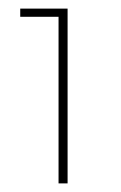

<svg xmlns="http://www.w3.org/2000/svg" viewBox="-20 -786 281 446"><path d="M27 -766V-747H116V-360H137V-766Z"/></svg>

Font: Montserrat Thin
Style: Regular
Weight: 250
Designer: Julieta Ulanovsky
Foundry: Julieta Ulanovsky
Version: Version 4.000